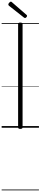

<svg xmlns="http://www.w3.org/2000/svg" viewBox="-20 -1545 491 2322"><path d="M226 14Q211 14 205 9Q199 4 199 -5V-1253Q199 -1263 205.5 -1267.5Q212 -1272 225 -1272Q239 -1272 246 -1267.5Q253 -1263 253 -1253V-5Q253 4 246.5 9Q240 14 226 14ZM282 -1327Q278 -1327 275.5 -1329.5Q273 -1332 268 -1334L88 -1476Q83 -1481 82 -1484Q81 -1487 81 -1491Q81 -1498 86 -1505.5Q91 -1513 98.5 -1519Q106 -1525 112 -1525Q117 -1525 120.5 -1522Q124 -1519 128 -1515L301 -1365Q306 -1361 306.5 -1357.5Q307 -1354 307 -1352Q307 -1345 298.5 -1336Q290 -1327 282 -1327ZM0 747H451V757H0ZM0 -20H451V0H0ZM0 -505H451V-500H0ZM0 -1267H451V-1257H0Z"/></svg>

Font: Playwrite VN Guides
Style: Regular
Weight: 400
Designer: Veronika Burian, José Scaglione
Foundry: TypeTogether
Version: Version 1.003